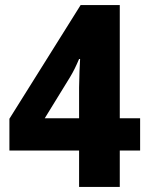

<svg xmlns="http://www.w3.org/2000/svg" viewBox="-20 -735 586 755"><path d="M531 -143V-270H451V-715H297L17 -268V-143H291V0H451V-143ZM291 -391V-270H156L255 -431C269 -454 279 -475 291 -503H295C294 -493 291 -421 291 -391Z"/></svg>

Font: Noto Sans Thai Looped SemiCondensed ExtraBold
Style: Regular
Weight: 800
Width: 4
Designer: Sasikarn Vongin, Ben Mitchell
Foundry: The Fontpad Ltd
Version: Version 1.001